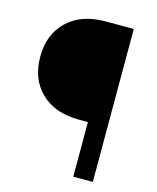

<svg xmlns="http://www.w3.org/2000/svg" viewBox="-108 -787 705 862"><g transform="rotate(15 244.5 -355.5)"><path d="M315.4 0H406.2V-710.9H274.9C200 -710.9 141 -690.2 97.7 -648.7C54.4 -607.2 32.7 -551.8 32.7 -482.4C32.7 -412.8 54.3 -357.3 97.4 -315.9C140.5 -274.6 199.5 -253.9 274.4 -253.9H315.4Z"/></g></svg>

Font: Roboto1
Style: rg
Weight: 400
Designer: Google
Version: Version 2.137; 2017